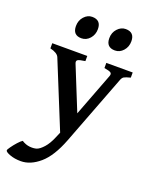

<svg xmlns="http://www.w3.org/2000/svg" viewBox="-181 -704 798 1009"><g transform="rotate(20 218.5 -199.5)"><path d="M456.1 -388.7Q429.2 -381.8 420.4 -376.5Q411.6 -371.1 406.7 -357.9L256.8 34.2Q218.8 133.3 167.2 177.5Q115.7 221.7 62 221.7Q27.3 221.7 0.7 211.7Q-25.9 201.7 -25.9 192.9Q-25.9 188.5 -14.4 172.4Q-2.9 156.2 11.7 139.9Q26.4 123.5 36.1 117.7Q58.1 131.8 80.6 134Q103 136.2 119.6 130.9Q136.2 125 156.5 102.3Q176.8 79.6 192.9 41L206.1 10.3L56.2 -357.9Q47.4 -378.9 6.3 -388.7V-417.5H202.1V-388.7Q168.9 -384.3 160.6 -378.2Q152.3 -372.1 158.2 -357.9L255.9 -116.2L348.1 -357.9Q353.5 -371.6 345.9 -377.7Q338.4 -383.8 308.6 -388.7V-417.5H456.1ZM206.5 -568.8Q206.5 -537.6 187.3 -515.9Q168 -494.1 140.6 -494.1Q92.3 -494.1 92.3 -545.4Q92.3 -576.7 111.8 -598.1Q131.3 -619.6 156.7 -619.6Q206.5 -619.6 206.5 -568.8ZM393.6 -568.8Q393.6 -537.6 374.3 -515.9Q355 -494.1 328.1 -494.1Q278.8 -494.1 278.8 -545.4Q278.8 -576.7 298.6 -598.1Q318.4 -619.6 344.2 -619.6Q393.6 -619.6 393.6 -568.8Z"/></g></svg>

Font: Dai Banna SIL Medium
Style: Regular
Weight: 500
Designer: Victor Gaultney
Foundry: SIL International
Version: Version 4.000